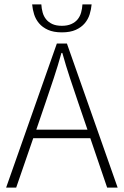

<svg xmlns="http://www.w3.org/2000/svg" viewBox="-20 -858 566 878"><path d="M188 -388 146 -265H380L338 -388Q318 -447 300 -501Q282 -555 265 -616H261Q244 -555 226 -501Q208 -447 188 -388ZM8 0 240 -659H286L518 0H470L393 -226H132L54 0ZM263 -710Q225 -710 199.5 -721.5Q174 -733 158.5 -751.5Q143 -770 136 -792.5Q129 -815 127 -838H169Q170 -819 175 -801Q180 -783 191 -769.5Q202 -756 219.5 -748Q237 -740 263 -740Q288 -740 306 -748Q324 -756 335 -769.5Q346 -783 351 -801Q356 -819 357 -838H399Q397 -815 390 -792.5Q383 -770 367.5 -751.5Q352 -733 326.5 -721.5Q301 -710 263 -710Z"/></svg>

Font: hySource Sans Pro Light
Style: Regular
Weight: 300
Designer: Paul D. Hunt
Foundry: Adobe Systems Incorporated
Version: Version 2.021;PS 2.000;hotconv 1.0.86;makeotf.lib2.5.63406